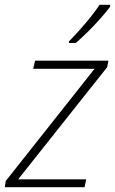

<svg xmlns="http://www.w3.org/2000/svg" viewBox="-33 -784 481 804"><path d="M-13 0 -9 -26 363 -496H106L114 -530H421L416 -503L43 -33H328L321 0ZM256 -604V-611Q276 -631 300.5 -658.5Q325 -686 347.5 -714Q370 -742 384 -764H428V-756Q412 -734 388 -707Q364 -680 336.5 -652.5Q309 -625 284 -604Z"/></svg>

Font: Noto Sans Disp ExtLt
Style: Italic
Weight: 200
Italic angle: -12°
Designer: Monotype Design Team
Foundry: Monotype Imaging Inc.
Version: Version 2.000;GOOG;noto-source:20170915:90ef993387c0